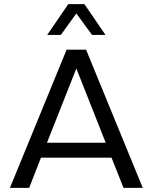

<svg xmlns="http://www.w3.org/2000/svg" viewBox="-20 -908 739 928"><path d="M577 0 519 -146H178L121 0H28L302 -668H396L670 0ZM349 -577 207 -218H491ZM425 -739 349 -843 274 -739H208L310 -888H388L490 -739Z"/></svg>

Font: Celebes
Style: Regular
Weight: 400
Designer: Anugrah Pasau
Foundry: Lafontype
Version: Version 1.000; ttfautohint (v1.8.4)